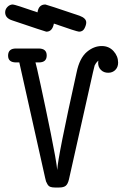

<svg xmlns="http://www.w3.org/2000/svg" viewBox="-20 -827 565 855"><path d="M3 -772Q3 -786 13.5 -796.5Q24 -807 37 -807Q46 -807 147 -772Q152 -807 182 -807Q186 -807 334 -757Q364 -746 364 -727Q364 -716 356.5 -701Q349 -686 332 -686Q323 -686 220 -722Q213 -686 187 -686H186Q183 -686 35 -736Q3 -746 3 -772ZM16 -579Q16 -611 51 -611H152Q188 -611 188 -580Q188 -549 153 -549H138Q141 -541 161.5 -446.5Q182 -352 206 -234Q230 -116 235 -70Q237 -126 321 -504Q334 -568 367 -596Q398 -622 433 -622Q465 -622 485.5 -599.5Q506 -577 506 -548Q506 -528 493.5 -515.5Q481 -503 462 -503Q442 -503 429.5 -515.5Q417 -528 417 -547Q417 -548 417.5 -552Q418 -556 418 -557Q411 -551 407 -545Q403 -539 401.5 -535.5Q400 -532 398 -521.5Q396 -511 394 -505L287 -28Q282 -7 272.5 0.5Q263 8 243 8H224Q212 8 204 5Q196 2 191 -7Q186 -16 185 -19Q184 -22 181 -35L66 -549H52Q16 -549 16 -579Z"/></svg>

Font: CMU Typewriter Text
Style: Regular
Weight: 500
Monospace: yes
Version: Version 0.7.0